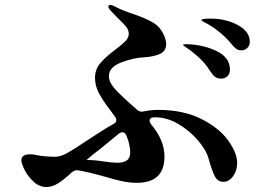

<svg xmlns="http://www.w3.org/2000/svg" viewBox="-20 -783 1040 774"><path d="M936 -127Q936 -95 919.5 -72.5Q903 -50 880 -50Q858 -50 846.5 -71.5Q835 -93 821 -143Q812 -177 778.5 -216.5Q745 -256 699 -283Q653 -310 607 -310H599Q583 -309 583 -296Q583 -290 589 -282Q643 -218 643 -152Q643 -46 532 -46Q503 -46 474.5 -52Q446 -58 402 -71Q330 -91 296 -96L290 -97Q280 -97 268 -87Q237 -58 213.5 -43.5Q190 -29 167 -29Q139 -29 116 -50Q93 -71 79.5 -97.5Q66 -124 66 -137Q66 -161 102 -161Q114 -161 126 -158Q159 -151 204 -151Q224 -151 252.5 -167Q281 -183 330 -216Q399 -262 437 -283Q449 -289 449 -299Q449 -305 444 -312L428 -334Q395 -377 379 -407Q363 -437 363 -469Q363 -503 384 -528Q405 -553 445 -583Q473 -604 486 -617.5Q499 -631 499 -646Q499 -662 489.5 -674Q480 -686 460 -705Q433 -733 427 -739Q417 -750 417 -757Q417 -763 424 -763Q432 -763 445 -756Q470 -742 516 -727Q568 -709 597 -692Q626 -675 641 -641Q650 -620 650 -606Q650 -576 623.5 -565Q597 -554 561 -552Q517 -550 468 -531Q419 -512 419 -476Q419 -453 439.5 -429Q460 -405 505 -365Q505 -365 532 -341Q540 -333 551 -333Q557 -333 560 -334Q589 -340 617 -340Q719 -340 791.5 -303.5Q864 -267 900 -216.5Q936 -166 936 -127ZM987 -615Q987 -599 977 -589.5Q967 -580 953 -580Q941 -580 932 -586.5Q923 -593 911 -608Q866 -662 801 -695Q792 -700 792 -702Q792 -708 829 -708Q890 -708 938.5 -682Q987 -656 987 -615ZM718 -602Q718 -605 732 -605Q800 -603 853.5 -577Q907 -551 907 -502Q907 -485 896.5 -475.5Q886 -466 872 -466Q856 -466 846.5 -473.5Q837 -481 826 -498Q809 -526 782 -551Q755 -576 727 -594Q718 -600 718 -602ZM489 -238Q483 -250 473 -250Q468 -250 460 -245L420 -212Q374 -174 352 -158L329 -138H331Q361 -138 399 -132Q429 -127 454 -127Q478 -127 491.5 -136.5Q505 -146 505 -170Q505 -179 502 -195.5Q499 -212 495 -222Z"/></svg>

Font: Shippori Antique B1
Style: Regular
Weight: 400
Designer: FONTDASU
Foundry: FONTDASU / Google Inc. / but / Adobe
Version: Version 2.001